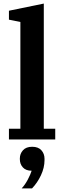

<svg xmlns="http://www.w3.org/2000/svg" viewBox="-20 -780 358 1074"><path d="M30 -60H94V-657L30 -670V-720L225 -760V-60H289V0H30ZM101 274Q120 254 135.5 224.5Q151 195 157 175Q125 175 108 156.5Q91 138 91 110V107Q91 80 108.5 60.5Q126 41 160 41Q194 41 211.5 60.5Q229 80 229 108V116Q229 158 209 200.5Q189 243 159 274H101Z"/></svg>

Font: IBM Plex Serif SemiBold
Style: Regular
Weight: 600
Designer: Mike Abbink, Paul van der Laan, Pieter van Rosmalen
Foundry: Bold Monday
Version: Version 2.5